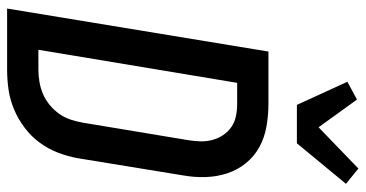

<svg xmlns="http://www.w3.org/2000/svg" viewBox="-264 -764 1028 540"><g transform="rotate(90 250.0 -494.0)"><path d="M4 0 125 -735H271Q304 -735 335.5 -729.5Q367 -724 393.5 -709.5Q420 -695 439 -671.5Q458 -648 467.5 -619Q477 -590 478 -558Q479 -526 473 -493L425 -199Q420 -171 409.5 -143.5Q399 -116 381.5 -92Q364 -68 339.5 -49.5Q315 -31 287.5 -19.5Q260 -8 232 -4Q204 0 176 0ZM120 -88H176Q193 -88 210.5 -91Q228 -94 244.5 -101Q261 -108 275.5 -120Q290 -132 300.5 -147Q311 -162 316.5 -179Q322 -196 325 -213L374 -508Q377 -526 377.5 -543.5Q378 -561 373.5 -577.5Q369 -594 360 -607.5Q351 -621 337.5 -630.5Q324 -640 307 -643.5Q290 -647 272 -647H213ZM275 -815 210 -957 260 -984 338 -876 454 -988 497 -953 383 -815Z"/></g></svg>

Font: Iosevka Curly Semibold
Style: Italic
Weight: 600
Italic angle: -9°
Monospace: yes
Designer: Belleve Invis
Foundry: Belleve Invis
Version: Version 22.1.2; ttfautohint (v1.8.4)